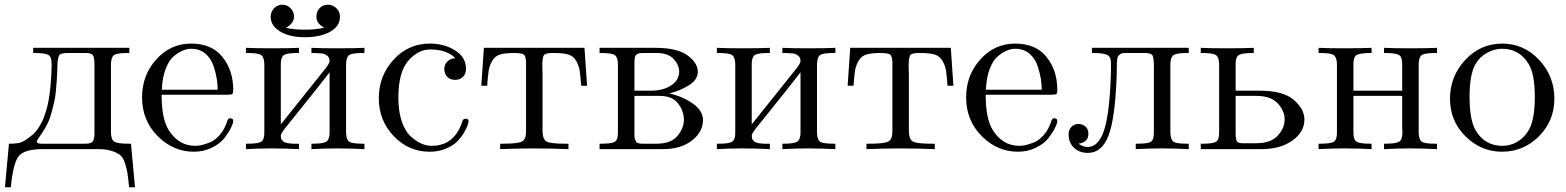

<svg xmlns="http://www.w3.org/2000/svg" viewBox="-20 -633 6647 815"><path d="M1 162 18 -23Q52 -23 67.5 -28Q83 -33 108 -53L112 -56Q117 -60 120.5 -63Q124 -66 130 -72.5Q136 -79 141.5 -87.5Q147 -96 154 -108Q161 -120 166.5 -135.5Q172 -151 177.5 -169Q183 -187 187 -211.5Q191 -236 194 -263Q199 -313 199 -364Q199 -393 184 -400.5Q169 -408 126 -408H121V-430H529V-408H521Q477 -408 464.5 -399.5Q452 -391 451 -362V-69Q452 -39 466 -31Q480 -23 528 -23H536L553 162H528Q524 121 521 101.5Q518 82 510 58Q502 34 488.5 24Q475 14 452 7Q429 0 395 0H162Q80 0 57.5 32.5Q35 65 26 162ZM136 -32Q136 -23 157 -23H341Q364 -23 372 -30.5Q380 -38 381 -63V-361Q381 -389 374.5 -398.5Q368 -408 345 -408H269Q239 -408 232.5 -400Q226 -392 224 -364Q224 -361 223 -332.5Q222 -304 221 -291.5Q220 -279 217.5 -250Q215 -221 210.5 -202Q206 -183 199.5 -157.5Q193 -132 182.5 -110Q172 -88 159 -69Q136 -37 136 -32Z M583 -220Q583 -314 643.5 -381Q704 -448 791 -448Q879 -448 924.5 -391Q970 -334 970 -252Q970 -237 966 -234Q962 -231 945 -231H666Q666 -129 696 -81Q738 -14 809 -14Q819 -14 830.5 -16Q842 -18 866 -26.5Q890 -35 911 -58Q932 -81 944 -117Q947 -131 957 -131Q970 -131 970 -119Q970 -110 960.5 -90.5Q951 -71 933 -47.5Q915 -24 880 -6.5Q845 11 803 11Q715 11 649 -55.5Q583 -122 583 -220ZM667 -252H904Q904 -273 900.5 -296.5Q897 -320 886.5 -352.5Q876 -385 851.5 -405.5Q827 -426 791 -426Q775 -426 757.5 -419Q740 -412 719 -395.5Q698 -379 683.5 -341.5Q669 -304 667 -252Z M1024 0V-23H1032Q1076 -23 1089 -31.5Q1102 -40 1102 -69V-362Q1101 -391 1088 -399.5Q1075 -408 1031 -408H1024V-430Q1061 -428 1135 -428Q1211 -428 1249 -430V-408H1244Q1201 -408 1187 -400.5Q1173 -393 1172 -365V-105Q1179 -114 1363 -344Q1379 -365 1379 -374Q1379 -389 1368.5 -397Q1358 -405 1347.5 -406Q1337 -407 1316 -408H1302V-430Q1339 -428 1412 -428Q1489 -428 1527 -430V-408H1520Q1475 -408 1462.5 -399.5Q1450 -391 1449 -362V-69Q1450 -40 1462.5 -31.5Q1475 -23 1519 -23H1527V0Q1469 -3 1411 -3H1407Q1360 -3 1302 0V-23H1306Q1350 -23 1364 -31Q1378 -39 1379 -67V-326Q1361 -301 1188 -86Q1172 -65 1172 -57Q1172 -51 1173 -46.5Q1174 -42 1177 -38.5Q1180 -35 1182.5 -32.5Q1185 -30 1190 -28.5Q1195 -27 1198 -26Q1201 -25 1207.5 -24.5Q1214 -24 1216.5 -23.5Q1219 -23 1226.5 -23Q1234 -23 1235 -23H1249V0Q1191 -3 1133 -3H1129Q1082 -3 1024 0ZM1129 -562Q1129 -583 1143.5 -598Q1158 -613 1178 -613Q1199 -613 1213.5 -598Q1228 -583 1228 -563Q1228 -534 1194 -515Q1226 -507 1276 -507H1278Q1323 -507 1357 -516Q1345 -520 1334 -532.5Q1323 -545 1323 -563Q1323 -583 1336.5 -598Q1350 -613 1372 -613Q1392 -613 1407.5 -598.5Q1423 -584 1423 -562Q1423 -521 1381 -498Q1339 -475 1275 -475Q1210 -475 1169.5 -499Q1129 -523 1129 -562Z M1805 -448Q1866 -448 1912 -419Q1958 -390 1958 -341Q1958 -319 1945 -306.5Q1932 -294 1912 -294Q1891 -294 1878.5 -307Q1866 -320 1866 -340Q1866 -349 1869 -357.5Q1872 -366 1883 -375.5Q1894 -385 1913 -386Q1877 -423 1806 -423Q1755 -423 1713 -375Q1671 -327 1671 -218Q1671 -161 1685 -119Q1699 -77 1722 -55.5Q1745 -34 1767.5 -24Q1790 -14 1812 -14Q1910 -14 1943 -119Q1946 -129 1956 -129Q1969 -129 1969 -119Q1969 -114 1965 -101.5Q1961 -89 1949 -69Q1937 -49 1919.5 -31.5Q1902 -14 1871.5 -1.5Q1841 11 1803 11Q1715 11 1651.5 -55Q1588 -121 1588 -216Q1588 -311 1650.5 -379.5Q1713 -448 1805 -448Z M2023 -269 2034 -430H2461L2472 -269H2447Q2444 -313 2440.5 -334Q2437 -355 2425.5 -375Q2414 -395 2392.5 -401.5Q2371 -408 2334 -408H2325Q2295 -408 2288.5 -398.5Q2282 -389 2282 -350Q2282 -344 2282.5 -333Q2283 -322 2283 -317V-74Q2284 -41 2300.5 -32Q2317 -23 2380 -23H2393V0Q2316 -3 2241 -3Q2186 -3 2103 0V-23H2115Q2177 -23 2195 -32Q2213 -41 2213 -74V-370Q2212 -396 2202.5 -402Q2193 -408 2161 -408Q2124 -408 2102.5 -401.5Q2081 -395 2069.5 -375Q2058 -355 2054.5 -334Q2051 -313 2048 -269Z M2525 0V-23H2533Q2577 -23 2590 -31.5Q2603 -40 2603 -69V-362Q2602 -391 2589 -399.5Q2576 -408 2532 -408H2525V-430H2761Q2856 -430 2899 -397.5Q2942 -365 2942 -329Q2942 -294 2903.5 -270.5Q2865 -247 2823 -237V-236Q2882 -222 2923 -192Q2964 -162 2964 -123Q2964 -78 2925.5 -43.5Q2887 -9 2828 -2Q2814 0 2787 0ZM2673 -69Q2673 -58 2673.5 -50.5Q2674 -43 2677 -38Q2680 -33 2681 -30Q2682 -27 2689 -25.5Q2696 -24 2697.5 -23.5Q2699 -23 2709 -23Q2719 -23 2721 -23H2766Q2828 -23 2855.5 -56Q2883 -89 2883 -125Q2883 -161 2858.5 -193.5Q2834 -226 2779 -226H2673ZM2673 -248H2742Q2795 -248 2829 -270.5Q2863 -293 2863 -329Q2863 -357 2839.5 -382.5Q2816 -408 2769 -408H2718Q2703 -408 2697 -407.5Q2691 -407 2684 -403Q2677 -399 2675 -390Q2673 -381 2673 -364Z M3023 0V-23H3031Q3075 -23 3088 -31.5Q3101 -40 3101 -69V-362Q3100 -391 3087 -399.5Q3074 -408 3030 -408H3023V-430Q3060 -428 3134 -428Q3210 -428 3248 -430V-408H3243Q3200 -408 3186 -400.5Q3172 -393 3171 -365V-105Q3178 -114 3362 -344Q3378 -365 3378 -374Q3378 -389 3367.5 -397Q3357 -405 3346.5 -406Q3336 -407 3315 -408H3301V-430Q3338 -428 3411 -428Q3488 -428 3526 -430V-408H3519Q3474 -408 3461.5 -399.5Q3449 -391 3448 -362V-69Q3449 -40 3461.5 -31.5Q3474 -23 3518 -23H3526V0Q3468 -3 3410 -3H3406Q3359 -3 3301 0V-23H3305Q3349 -23 3363 -31Q3377 -39 3378 -67V-326Q3360 -301 3187 -86Q3171 -65 3171 -57Q3171 -51 3172 -46.5Q3173 -42 3176 -38.5Q3179 -35 3181.5 -32.5Q3184 -30 3189 -28.5Q3194 -27 3197 -26Q3200 -25 3206.5 -24.5Q3213 -24 3215.5 -23.5Q3218 -23 3225.5 -23Q3233 -23 3234 -23H3248V0Q3190 -3 3132 -3H3128Q3081 -3 3023 0Z M3578 -269 3589 -430H4016L4027 -269H4002Q3999 -313 3995.5 -334Q3992 -355 3980.5 -375Q3969 -395 3947.5 -401.5Q3926 -408 3889 -408H3880Q3850 -408 3843.5 -398.5Q3837 -389 3837 -350Q3837 -344 3837.5 -333Q3838 -322 3838 -317V-74Q3839 -41 3855.5 -32Q3872 -23 3935 -23H3948V0Q3871 -3 3796 -3Q3741 -3 3658 0V-23H3670Q3732 -23 3750 -32Q3768 -41 3768 -74V-370Q3767 -396 3757.5 -402Q3748 -408 3716 -408Q3679 -408 3657.5 -401.5Q3636 -395 3624.5 -375Q3613 -355 3609.5 -334Q3606 -313 3603 -269Z M4081 -220Q4081 -314 4141.5 -381Q4202 -448 4289 -448Q4377 -448 4422.5 -391Q4468 -334 4468 -252Q4468 -237 4464 -234Q4460 -231 4443 -231H4164Q4164 -129 4194 -81Q4236 -14 4307 -14Q4317 -14 4328.5 -16Q4340 -18 4364 -26.5Q4388 -35 4409 -58Q4430 -81 4442 -117Q4445 -131 4455 -131Q4468 -131 4468 -119Q4468 -110 4458.5 -90.5Q4449 -71 4431 -47.5Q4413 -24 4378 -6.5Q4343 11 4301 11Q4213 11 4147 -55.5Q4081 -122 4081 -220ZM4165 -252H4402Q4402 -273 4398.5 -296.5Q4395 -320 4384.5 -352.5Q4374 -385 4349.5 -405.5Q4325 -426 4289 -426Q4273 -426 4255.5 -419Q4238 -412 4217 -395.5Q4196 -379 4181.5 -341.5Q4167 -304 4165 -252Z M4516 -63Q4516 -82 4528 -94.5Q4540 -107 4559 -107Q4572 -107 4586 -97Q4600 -87 4600 -65Q4600 -29 4558 -23Q4578 -9 4597 -9Q4642 -9 4665.5 -77Q4689 -145 4695 -305Q4696 -323 4696 -365Q4696 -392 4680 -400Q4664 -408 4619 -408H4615V-430H5026V-408H5019Q4975 -408 4962 -399.5Q4949 -391 4948 -362V-69Q4949 -40 4961.5 -31.5Q4974 -23 5018 -23H5026V0Q4967 -3 4910 -3H4906Q4859 -3 4801 0V-23H4808Q4853 -23 4865.5 -31.5Q4878 -40 4878 -70V-350Q4878 -388 4872 -398Q4866 -408 4840 -408H4766Q4754 -408 4747 -407.5Q4740 -407 4734.5 -402.5Q4729 -398 4726.5 -395.5Q4724 -393 4722.5 -382.5Q4721 -372 4721 -365Q4721 -358 4720.5 -340Q4720 -322 4720 -309Q4713 -126 4684.5 -55Q4656 16 4598 16Q4562 16 4539 -5.5Q4516 -27 4516 -63Z M5077 0V-23H5085Q5129 -23 5142 -31.5Q5155 -40 5155 -69V-362Q5154 -391 5141 -399.5Q5128 -408 5084 -408H5077V-430Q5114 -428 5188 -428Q5264 -428 5302 -430V-408H5299Q5254 -408 5239.5 -400Q5225 -392 5225 -362V-248H5327Q5427 -248 5472 -209Q5517 -170 5517 -125Q5517 -73 5466 -36.5Q5415 0 5335 0ZM5225 -69Q5225 -41 5230.5 -33Q5236 -25 5254 -25H5312Q5374 -25 5403.5 -57Q5433 -89 5433 -126Q5433 -163 5403.5 -194.5Q5374 -226 5312 -226H5225Z M5577 0V-23H5585Q5629 -23 5642 -31.5Q5655 -40 5655 -69V-362Q5654 -391 5641 -399.5Q5628 -408 5584 -408H5577V-430Q5614 -428 5688 -428Q5764 -428 5802 -430V-408H5799Q5754 -408 5739.5 -400Q5725 -392 5725 -362V-248H5932V-362Q5932 -392 5918 -400Q5904 -408 5859 -408H5855V-430Q5892 -428 5965 -428Q6042 -428 6080 -430V-408H6073Q6028 -408 6015.5 -399.5Q6003 -391 6002 -362V-69Q6003 -40 6015.5 -31.5Q6028 -23 6072 -23H6080V0Q6022 -3 5964 -3H5960Q5913 -3 5855 0V-23H5860Q5905 -23 5919 -31.5Q5933 -40 5933 -71Q5933 -74 5932.5 -80Q5932 -86 5932 -89V-226H5725V-71Q5725 -40 5738.5 -31.5Q5752 -23 5797 -23H5802V0Q5744 -3 5686 -3H5682Q5635 -3 5577 0Z M6357 -448Q6448 -448 6513 -379Q6578 -310 6578 -214Q6578 -120 6512.5 -54.5Q6447 11 6356 11Q6267 11 6201 -54Q6135 -119 6135 -214Q6135 -309 6199.5 -378.5Q6264 -448 6357 -448ZM6218 -222Q6218 -125 6243 -81Q6282 -14 6357 -14Q6394 -14 6425 -34Q6456 -54 6473 -88Q6495 -132 6495 -222Q6495 -318 6469 -361Q6430 -426 6356 -426Q6324 -426 6292.5 -409Q6261 -392 6242 -359Q6218 -315 6218 -222Z"/></svg>

Font: CMU Serif
Style: Roman
Weight: 500
Version: Version 0.7.0